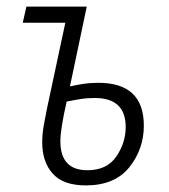

<svg xmlns="http://www.w3.org/2000/svg" viewBox="-20 -552 512 582"><path d="M240 10Q328 10 372 -45Q416 -100 416 -171Q416 -301 278 -301Q254 -301 231 -297.5Q208 -294 192 -290L243 -532H60L49 -483H178L122 -221Q117 -197 112.5 -171Q108 -145 108 -120Q108 -61 140 -25.5Q172 10 240 10ZM245 -36Q163 -36 163 -124Q163 -160 182 -244Q201 -248 222.5 -251.5Q244 -255 267 -255Q361 -255 361 -167Q361 -119 332.5 -77.5Q304 -36 245 -36Z"/></svg>

Font: Noto Sans Display SemiCondensed Light
Style: Italic
Weight: 300
Width: 4
Italic angle: -12°
Designer: Monotype Design Team
Foundry: Monotype Imaging Inc.
Version: Version 1.900